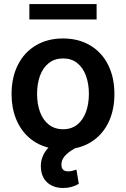

<svg xmlns="http://www.w3.org/2000/svg" viewBox="-20 -727 622 948"><path d="M418.9 -263.7Q418.9 -313 404.5 -352.8Q390.1 -392.6 361.6 -415.5Q333 -438.5 292 -438.5Q250 -438.5 220.9 -415.5Q191.9 -392.6 177.5 -353Q163.1 -313.5 163.1 -263.7Q163.1 -213.9 177.5 -174.3Q191.9 -134.8 220.9 -111.8Q250 -88.9 292 -88.9Q333 -88.9 361.6 -111.8Q390.1 -134.8 404.5 -174.3Q418.9 -213.9 418.9 -263.7ZM182.6 109.4Q181.6 103.5 181.6 92.8Q181.6 68.4 190.9 45.2Q200.2 22 219.2 2Q163.1 -12.2 122.1 -48.8Q81.1 -85.4 59.1 -140.1Q37.1 -194.8 37.1 -262.7Q37.1 -344.7 68.4 -406.7Q99.6 -468.8 157.2 -502.9Q214.8 -537.1 291 -537.1Q367.7 -537.1 425.3 -502.9Q482.9 -468.8 513.9 -406.7Q544.9 -344.7 544.9 -262.7Q544.9 -191.9 521.5 -135.7Q498 -79.6 453.9 -43.2Q409.7 -6.8 349.6 5.4Q317.9 23.4 300.5 42.7Q283.2 62 283.2 85Q283.2 102.1 291.3 110.6Q299.3 119.1 317.4 119.1Q328.1 119.1 338.9 116Q349.6 112.8 357.4 110.4L369.1 180.7Q334.5 201.2 292 201.2Q246.6 201.2 217 177.2Q187.5 153.3 182.6 109.4ZM457 -630.9H125V-707H457Z"/></svg>

Font: Pretendard Std SemiBold
Style: Regular
Weight: 600
Designer: Base glyphs from Inter by Rasmus Andersson; Hangeul glyphs from Noto Sans CJK(Source Han Sans) by Jang Soo-young and Kan
Foundry: Kil Hyung-jin
Version: Version 1.309